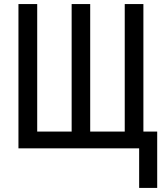

<svg xmlns="http://www.w3.org/2000/svg" viewBox="-20 -734 819 950"><path d="M757.8 -83V195.8H668.5V0H71.3V-713.9H164.1V-83H334.5V-713.9H426.3V-83H597.2V-713.9H689.5V-83Z"/></svg>

Font: Open Sans Condensed Medium
Style: Regular
Weight: 500
Width: 3
Designer: Monotype Design Team
Foundry: Monotype Imaging Inc.
Version: Version 3.000